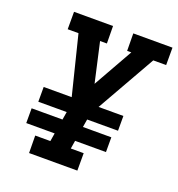

<svg xmlns="http://www.w3.org/2000/svg" viewBox="-133 -844 882 953"><g transform="rotate(20 308.0 -367.5)"><path d="M126 0 125 -92H205L212 -135H62V-213H225L232 -255H82V-333H230L153 -643H96V-735H302L303 -643H267L314 -434L432 -643H410L409 -735H616V-643H548L372 -333H503V-255H340L333 -213H483V-135H320L313 -92H381V0Z"/></g></svg>

Font: Iosevka Etoile Semibold
Style: Italic
Weight: 600
Italic angle: -9°
Designer: Belleve Invis
Foundry: Belleve Invis
Version: Version 22.1.2; ttfautohint (v1.8.4)